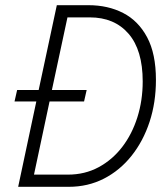

<svg xmlns="http://www.w3.org/2000/svg" viewBox="-20 -720 640 740"><path d="M50 0 120 -329H36L46 -373H129L199 -700H321Q396 -700 454.5 -670Q513 -640 547 -576.5Q581 -513 581 -412Q581 -325 556.5 -250.5Q532 -176 487 -119.5Q442 -63 380.5 -31.5Q319 0 245 0ZM111 -47H242Q307 -47 360 -75.5Q413 -104 451 -153.5Q489 -203 509.5 -268Q530 -333 530 -406Q530 -527 475.5 -590Q421 -653 326 -653H240L180 -373H314L304 -329H171Z"/></svg>

Font: Red Hat Mono
Style: Italic
Weight: 300
Italic angle: -12°
Monospace: yes
Designer: Pentagram, MCKL
Foundry: Pentagram, MCKL
Version: Version 1.023